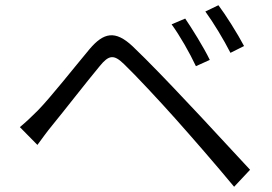

<svg xmlns="http://www.w3.org/2000/svg" viewBox="-20 -746 1040 734"><path d="M688 -675 636 -653C668 -609 705 -544 729 -493L782 -517C759 -565 712 -640 688 -675ZM815 -726 765 -702C797 -658 835 -595 861 -544L913 -570C889 -616 841 -692 815 -726ZM56 -260 123 -192C138 -212 159 -242 179 -266C225 -322 311 -433 361 -493C396 -536 415 -539 454 -501C498 -459 591 -359 649 -294C714 -221 803 -119 875 -32L936 -97C859 -179 760 -288 692 -359C634 -421 547 -512 487 -569C420 -632 376 -621 323 -559C262 -486 173 -373 125 -324C99 -298 81 -281 56 -260Z"/></svg>

Font: Source Han Sans JP Normal
Style: Regular
Weight: 350
Designer: Ryoko NISHIZUKA 西塚涼子 (kana, bopomofo & ideographs); Paul D. Hunt (Latin, Greek & Cyrillic); Sandoll Communications 산돌커뮤니
Foundry: Adobe
Version: Version 2.002;hotconv 1.0.116;makeotfexe 2.5.65601